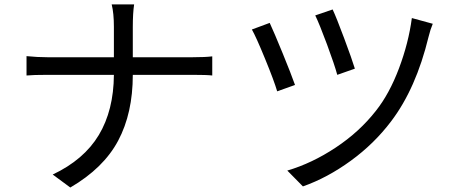

<svg xmlns="http://www.w3.org/2000/svg" viewBox="-20 -794 2040 852"><path d="M569.3 -540H835Q890.6 -540 921.9 -543.9V-459Q898.4 -461.9 834 -461.9H569.3Q569.3 -292 504.4 -169.9Q439.5 -47.9 292 38.1L213.9 -19.5Q352.5 -85 418.5 -194.8Q484.4 -304.7 485.4 -461.9H192.4Q127 -461.9 97.7 -459V-544.9Q146.5 -540 190.4 -540H485.4V-674.8Q485.4 -735.4 475.6 -774.4H575.2Q569.3 -735.4 569.3 -673.8Z M1378.9 -725.6 1456.1 -752Q1472.7 -716.8 1507.3 -624Q1542 -531.2 1554.7 -489.3L1476.6 -461.9Q1464.8 -505.9 1431.2 -596.7Q1397.5 -687.5 1378.9 -725.6ZM1807.6 -713.9 1900.4 -688.5Q1889.6 -663.1 1881.8 -630.9Q1826.2 -401.4 1715.8 -255.9Q1640.6 -156.2 1536.6 -80.6Q1432.6 -4.9 1324.2 33.2L1254.9 -37.1Q1364.3 -69.3 1469.7 -139.2Q1575.2 -209 1648.4 -302.7Q1708 -377.9 1750.5 -490.7Q1793 -603.5 1807.6 -713.9ZM1097.7 -663.1 1176.8 -692.4Q1196.3 -650.4 1233.9 -558.6Q1271.5 -466.8 1289.1 -417L1210 -388.7Q1196.3 -435.5 1156.2 -533.2Q1116.2 -630.9 1097.7 -663.1Z"/></svg>

Font: GenEi Gothic M Regular
Style: Regular
Weight: 400
Designer: o_tamon (Modified); [Source Han Sans]
Ryoko NISHIZUKA  (kana & ideographs); Paul D. Hunt (Latin, Greek & Cyrillic); Wenl
Version: Version 1.1a;Original Version 1.004